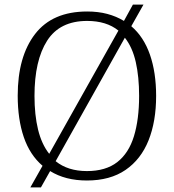

<svg xmlns="http://www.w3.org/2000/svg" viewBox="-20 -775 757 835"><path d="M165 -54Q110 -101 83.5 -178.5Q57 -256 57 -359Q57 -529 132.5 -627Q208 -725 359 -725Q407 -725 446.5 -714.5Q486 -704 519 -684L558 -755H604L551 -661Q605 -615 632 -537.5Q659 -460 659 -358Q659 -247 626 -164.5Q593 -82 526 -36Q459 10 358 10Q264 10 198 -31L158 40H112ZM495 -642Q443 -684 359 -684Q240 -684 185 -598Q130 -512 130 -358Q130 -275 145.5 -211.5Q161 -148 194 -106ZM358 -31Q440 -31 490 -70Q540 -109 562.5 -182.5Q585 -256 585 -358Q585 -441 570.5 -505Q556 -569 523 -611L222 -74Q275 -31 358 -31Z"/></svg>

Font: Noto Serif Gurmukhi Light
Style: Regular
Weight: 300
Designer: Vaibhav Singh and the Monotype Design Team
Foundry: Monotype Imaging Inc.
Version: Version 2.004; ttfautohint (v1.8.4.7-5d5b)